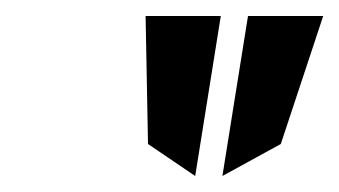

<svg xmlns="http://www.w3.org/2000/svg" viewBox="-20 -797 424 240"><path d="M162 -777 165 -617 224 -577 256 -777ZM258 -577 331 -617 384 -777H290Z"/></svg>

Font: Charger Pro
Style: ExtObl
Weight: 400
Designer: Jasper
Foundry: Cannot Into Space Fonts
Version: Version 1.09